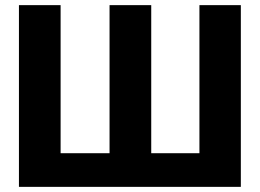

<svg xmlns="http://www.w3.org/2000/svg" viewBox="-20 -727 1011 747"><path d="M215.8 -707V-130.9H406.2V-707H568.4V-130.9H755.9V-707H917V0H53.7V-707Z"/></svg>

Font: Pretendard GOV ExtraBold
Style: Regular
Weight: 800
Designer: Base glyphs from Inter by Rasmus Andersson; Hangeul glyphs from Noto Sans CJK(Source Han Sans) by Jang Soo-young and Kan
Foundry: Kil Hyung-jin
Version: Version 1.309